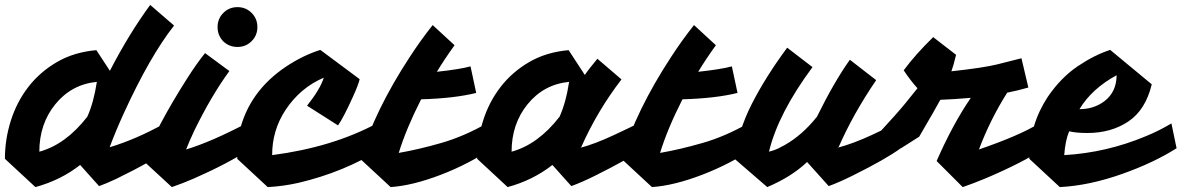

<svg xmlns="http://www.w3.org/2000/svg" viewBox="-54 -734 4806 781"><path d="M272 -63Q193 -1 90 27L-34 -88Q-34 -167 -10 -243Q14 -319 61 -380Q108 -441 177.5 -481.5Q247 -522 338 -530L393 -446Q471 -597 557 -714L654 -630Q555 -504 449 -272Q417 -202 392 -135Q499 -167 616 -232L638 -131Q570 -80 418 -6Q375 14 349 23ZM106 -117Q213 -146 301 -259Q327 -316 340 -401Q237 -391 171 -310Q106 -230 106 -117Z M854 -566Q831 -590 831 -624Q831 -658 854.5 -681.5Q878 -705 912 -705Q946 -705 969.5 -681.5Q993 -658 993 -624Q993 -590 969.5 -566.5Q946 -543 912 -543Q878 -543 854 -566ZM703 -126Q805 -157 948 -232L969 -131Q872 -68 735 -8Q689 12 645 27L530 -79Q579 -213 706 -413Q744 -473 780 -518L879 -445Q806 -345 737 -204Q717 -162 703 -126Z M1053 -103Q1298 -135 1479 -232L1501 -131Q1347 -34 1159 10Q1096 24 1035 27L911 -88Q911 -159 920 -198Q959 -363 1111 -464Q1179 -509 1249 -531L1409 -412Q1404 -389 1381 -339Q1343 -255 1321 -224L1195 -304Q1249 -372 1263 -418Q1167 -377 1107 -286Q1053 -204 1053 -103Z M1723 -442Q1816 -452 1860 -464L1883 -356Q1795 -334 1659 -330Q1598 -210 1568 -112Q1649 -126 1741 -152.5Q1833 -179 1926 -232L1947 -131Q1856 -68 1739 -23Q1624 21 1535 27L1411 -88Q1470 -284 1612 -501Q1656 -569 1706 -632L1795 -550Q1756 -496 1723 -442Z M2193 -63Q2114 -1 2011 27L1887 -88Q1887 -167 1911 -243Q1935 -319 1982 -380Q2029 -441 2098.5 -481.5Q2168 -522 2259 -530L2325 -429Q2337 -448 2376 -495L2474 -411Q2375 -282 2310 -135L2307 -133Q2365 -148 2443 -184.5Q2521 -221 2542 -232L2564 -131Q2505 -88 2368 -20Q2314 7 2270 23ZM2027 -117Q2134 -146 2222 -259Q2248 -316 2261 -401Q2158 -391 2092 -310Q2027 -230 2027 -117Z M2786 -442Q2879 -452 2923 -464L2946 -356Q2858 -334 2722 -330Q2661 -210 2631 -112Q2712 -126 2804 -152.5Q2896 -179 2989 -232L3010 -131Q2919 -68 2802 -23Q2687 21 2598 27L2474 -88Q2533 -284 2675 -501Q2719 -569 2769 -632L2858 -550Q2819 -496 2786 -442Z M3229 -75Q3166 -15 3067 27L2934 -88Q2948 -201 3004 -311Q3060 -421 3148 -540L3251 -461Q3111 -272 3074 -117Q3075 -117 3092.5 -122.5Q3110 -128 3138 -144Q3209 -184 3269 -259Q3339 -401 3403 -491L3510 -408Q3416 -270 3357 -135L3353 -133Q3417 -150 3492.5 -185Q3568 -220 3589 -232L3610 -131Q3548 -86 3415 -20Q3361 7 3317 23Z M3622 -448Q3670 -513 3742 -583L3835 -511Q3824 -465 3816 -444Q3945 -458 4002 -472Q4059 -486 4101 -497L4129 -378Q4088 -366 4043 -357Q3974 -248 3928 -126Q4094 -183 4173 -232L4195 -131Q4103 -71 3954 -8Q3906 12 3862 27L3756 -79Q3821 -228 3895 -336Q3825 -330 3771 -328Q3755 -298 3685 -178L3611 -131L3516 -187Q3599 -277 3628 -313Q3657 -349 3678 -375Q3649 -407 3622 -448Z M4369 -193Q4322 -193 4295 -200Q4279 -161 4275 -103Q4447 -113 4607 -180Q4661 -202 4711 -232L4732 -131Q4639 -72 4512 -27Q4377 21 4257 27L4133 -88Q4133 -226 4208 -340Q4262 -419 4330.5 -465Q4399 -511 4462 -531L4631 -391Q4606 -287 4536 -240Q4466 -193 4369 -193ZM4337 -290Q4395 -290 4438 -322Q4488 -360 4488 -428Q4387 -373 4337 -290Z"/></svg>

Font: Vampiro One
Style: Regular
Weight: 400
Designer: Riccardo De Franceschi
Foundry: Sorkin Type Co.
Version: Version 1.002